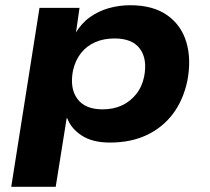

<svg xmlns="http://www.w3.org/2000/svg" viewBox="-20 -534 801 734"><path d="M23 180 131 -504H284L270 -406H268Q291 -445 324 -468.5Q357 -492 396.5 -503Q436 -514 478 -514Q565 -514 619 -476Q673 -438 692.5 -372.5Q712 -307 696 -224Q680 -150 640.5 -98Q601 -46 540.5 -17.5Q480 11 400 11Q334 11 293 -15.5Q252 -42 237 -82L235 -83L193 180ZM372 -116Q414 -116 446 -131Q478 -146 500.5 -174Q523 -202 531 -241Q544 -308 515 -347.5Q486 -387 418 -387Q377 -387 344.5 -373Q312 -359 290 -331.5Q268 -304 259 -264Q246 -197 275.5 -156.5Q305 -116 372 -116Z"/></svg>

Font: Nunito Sans 7pt SemiExpanded ExtraBold
Style: Italic
Weight: 800
Width: 6
Italic angle: -9°
Designer: Vernon Adams
Foundry: Vernon Adams
Version: Version 3.101;gftools[0.9.27]